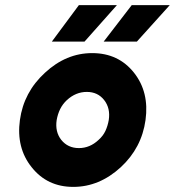

<svg xmlns="http://www.w3.org/2000/svg" viewBox="-20 -720 685 752"><path d="M386 -557H516L645 -700H496ZM183 -557H311L438 -700H289ZM320 -360Q363 -360 388 -328Q413 -296 406 -250Q402 -227 393 -207.5Q384 -188 366 -172Q332 -140 289 -140Q246 -140 220 -172Q195 -204 202 -250Q206 -273 215.5 -292.5Q225 -312 242 -328Q277 -360 320 -360ZM341 -512Q239 -512 156 -435Q73 -359 58 -250Q43 -141 104 -65Q165 12 267 12Q369 12 453 -65Q535 -141 550 -250Q565 -359 505 -435Q444 -512 341 -512Z"/></svg>

Font: Unageo
Style: ExtraBold-Italic
Weight: 800
Designer: Richard Sepsi
Foundry: Richard Sepsi
Version: Version 2.000